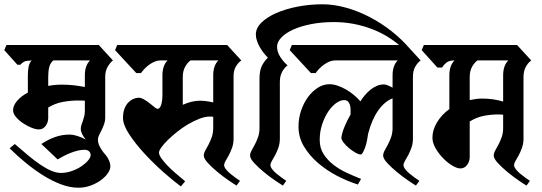

<svg xmlns="http://www.w3.org/2000/svg" viewBox="-43 -849 2527 896"><path d="M18 -335Q18 -356 36.5 -378Q55 -400 87 -417V-497Q87 -519 90.5 -537.5Q94 -556 105 -567Q79 -566 69.5 -561Q60 -556 52 -547H38L-23 -615L-13 -639H418L484 -567Q470 -556 459 -536.5Q448 -517 448 -490V-302Q448 -284 442.5 -269Q437 -254 431 -241.5Q425 -229 419.5 -218.5Q414 -208 414 -198Q414 -183 420.5 -169Q427 -155 439 -139Q454 -123 463 -106Q472 -89 472 -72Q472 -58 460.5 -41Q449 -24 429 -9Q409 6 381.5 16.5Q354 27 323 27Q284 27 242.5 11.5Q201 -4 160 -29.5Q119 -55 78.5 -88Q38 -121 2 -157L26 -177Q58 -149 87.5 -124.5Q117 -100 144 -81.5Q171 -63 195.5 -52.5Q220 -42 241 -42Q266 -42 291 -50.5Q316 -59 335.5 -72Q355 -85 367.5 -99.5Q380 -114 380 -125Q380 -136 372.5 -143Q365 -150 351 -150Q336 -150 319.5 -146Q303 -142 286.5 -135.5Q270 -129 254.5 -121Q239 -113 226 -105L150 -177Q182 -198 214 -209.5Q246 -221 283 -221Q297 -221 316.5 -215Q336 -209 357 -198Q347 -210 340.5 -223Q334 -236 334 -247Q334 -257 337 -266Q340 -275 343.5 -284.5Q347 -294 350 -306Q353 -318 353 -333V-379Q345 -380 336.5 -380Q328 -380 320 -380Q288 -380 251 -373.5Q214 -367 182 -347V-298Q182 -278 170 -261.5Q158 -245 138 -245Q124 -245 104 -253Q84 -261 64.5 -274Q45 -287 31.5 -303Q18 -319 18 -335ZM182 -448Q212 -454 245 -454Q275 -454 301 -451Q327 -448 353 -443V-497Q353 -543 377 -567H206Q192 -556 187 -536.5Q182 -517 182 -490Z M1047 -203Q1047 -179 1040 -159.5Q1033 -140 1025 -125Q1017 -110 1010 -98.5Q1003 -87 1003 -78Q1003 -70 1011 -59.5Q1019 -49 1031 -39Q1043 -29 1055.5 -20Q1068 -11 1077 -5L1061 17Q1049 10 1023.5 -7.5Q998 -25 972.5 -46Q947 -67 927.5 -88Q908 -109 908 -123Q908 -134 915 -146.5Q922 -159 930 -174Q938 -189 945 -208.5Q952 -228 952 -252V-304Q947 -305 943.5 -305Q940 -305 936 -305Q914 -305 888 -295Q862 -285 835.5 -269.5Q809 -254 784.5 -234.5Q760 -215 741 -196.5Q722 -178 710.5 -162Q699 -146 699 -137Q699 -126 709.5 -111Q720 -96 737 -78Q754 -60 776 -41Q798 -22 821 -3L801 21Q767 -4 720.5 -45Q674 -86 632 -131.5Q590 -177 560.5 -221.5Q531 -266 531 -299Q531 -324 538 -342Q545 -360 556 -371Q567 -382 580 -387.5Q593 -393 604 -393Q615 -393 629 -385Q643 -377 655.5 -367Q668 -357 678 -349Q688 -341 692 -341Q703 -341 709 -359.5Q715 -378 715 -409V-497Q715 -543 739 -567H705Q692 -567 679 -561.5Q666 -556 654 -547.5Q642 -539 632 -528.5Q622 -518 615 -508H593L494 -615L504 -639H1017L1083 -567Q1068 -556 1057.5 -538Q1047 -520 1047 -494ZM952 -497Q952 -543 976 -567H846Q831 -556 820.5 -536.5Q810 -517 810 -490V-360Q853 -379 890 -379Q905 -379 920 -377Q935 -375 952 -371Z M1250 -631Q1250 -606 1265.5 -582.5Q1281 -559 1299 -544Q1284 -533 1273.5 -513.5Q1263 -494 1263 -467V-203Q1263 -179 1256 -159.5Q1249 -140 1241 -125Q1233 -110 1226 -98.5Q1219 -87 1219 -78Q1219 -70 1227 -59.5Q1235 -49 1247 -39Q1259 -29 1271.5 -20Q1284 -11 1293 -5L1277 17Q1265 10 1239.5 -7.5Q1214 -25 1188.5 -46Q1163 -67 1143.5 -88Q1124 -109 1124 -123Q1124 -134 1131 -146.5Q1138 -159 1146 -174Q1154 -189 1161 -208.5Q1168 -228 1168 -252V-482Q1168 -516 1177.5 -538Q1187 -560 1207 -580Q1198 -589 1188 -601.5Q1178 -614 1170 -628Q1162 -642 1156.5 -657.5Q1151 -673 1151 -688Q1151 -718 1177 -743.5Q1203 -769 1246 -788Q1289 -807 1345.5 -818Q1402 -829 1462 -829Q1514 -829 1570.5 -813.5Q1627 -798 1681 -770Q1735 -742 1783.5 -704Q1832 -666 1870 -621L1851 -610Q1782 -679 1695 -712.5Q1608 -746 1516 -746Q1458 -746 1409.5 -736.5Q1361 -727 1325.5 -711Q1290 -695 1270 -674Q1250 -653 1250 -631Z M1884 -203Q1884 -179 1877 -159.5Q1870 -140 1862 -125Q1854 -110 1847 -98.5Q1840 -87 1840 -78Q1840 -70 1848 -59.5Q1856 -49 1868 -39Q1880 -29 1892.5 -20Q1905 -11 1914 -5L1898 17Q1886 10 1860.5 -7.5Q1835 -25 1809.5 -46Q1784 -67 1764.5 -88Q1745 -109 1745 -123Q1745 -134 1752 -146.5Q1759 -159 1767 -174Q1775 -189 1782 -208.5Q1789 -228 1789 -252V-390Q1752 -376 1722 -333.5Q1692 -291 1675 -225Q1673 -210 1669.5 -192.5Q1666 -175 1661 -161Q1656 -147 1650.5 -137.5Q1645 -128 1640 -128Q1631 -128 1616 -136.5Q1601 -145 1586 -157.5Q1571 -170 1560.5 -183.5Q1550 -197 1550 -207Q1553 -230 1565.5 -259.5Q1578 -289 1593 -315V-338Q1593 -355 1586 -368.5Q1579 -382 1563 -382Q1545 -382 1524.5 -367Q1504 -352 1487.5 -326.5Q1471 -301 1460 -267.5Q1449 -234 1449 -196Q1449 -158 1467 -130Q1485 -102 1512.5 -80.5Q1540 -59 1574.5 -43Q1609 -27 1642 -14L1627 12Q1579 -3 1530 -28.5Q1481 -54 1441 -88.5Q1401 -123 1375.5 -165.5Q1350 -208 1350 -258Q1350 -297 1362 -332.5Q1374 -368 1394 -395.5Q1414 -423 1440 -439.5Q1466 -456 1495 -456Q1512 -456 1531.5 -449.5Q1551 -443 1570.5 -432Q1590 -421 1607.5 -406.5Q1625 -392 1639 -376Q1648 -391 1660 -405Q1672 -419 1685.5 -430Q1699 -441 1715 -448Q1731 -455 1749 -455Q1756 -455 1766 -451Q1776 -447 1789 -440V-497Q1789 -543 1813 -567H1520Q1507 -567 1494 -561.5Q1481 -556 1469 -547.5Q1457 -539 1447 -528.5Q1437 -518 1430 -508H1408L1309 -615L1319 -639H1854L1920 -567Q1905 -556 1894.5 -537Q1884 -518 1884 -492V-203Z M1975 -207Q1975 -242 1996 -277.5Q2017 -313 2054 -340V-497Q2054 -543 2078 -567Q2053 -567 2040.5 -557Q2028 -547 2020 -534H1998L1925 -615L1935 -639H2370L2436 -567Q2421 -556 2410.5 -536.5Q2400 -517 2400 -490V-203Q2400 -179 2393 -159.5Q2386 -140 2378 -125Q2370 -110 2363 -98.5Q2356 -87 2356 -78Q2356 -70 2364 -59.5Q2372 -49 2384 -39Q2396 -29 2408.5 -20Q2421 -11 2430 -5L2414 17Q2402 10 2376.5 -7.5Q2351 -25 2325.5 -46Q2300 -67 2280.5 -88Q2261 -109 2261 -123Q2261 -134 2268 -146.5Q2275 -159 2283 -174Q2291 -189 2298 -208.5Q2305 -228 2305 -252V-314Q2299 -314 2293 -314.5Q2287 -315 2282 -315Q2250 -315 2215.5 -308.5Q2181 -302 2149 -282V-116Q2149 -96 2137 -79.5Q2125 -63 2105 -63Q2090 -63 2068 -76Q2046 -89 2025.5 -110Q2005 -131 1990 -156.5Q1975 -182 1975 -207ZM2305 -497Q2305 -543 2329 -567H2185Q2170 -556 2159.5 -536.5Q2149 -517 2149 -490V-382Q2163 -385 2177.5 -387Q2192 -389 2207 -389Q2234 -389 2258 -385.5Q2282 -382 2305 -375Z"/></svg>

Font: Jaini Purva
Style: Regular
Weight: 400
Designer: Girish Dalvi, Maithili Shingre
Foundry: Ek Type
Version: Version 1.001;PS 1.000;hotconv 16.6.51;makeotf.lib2.5.65220